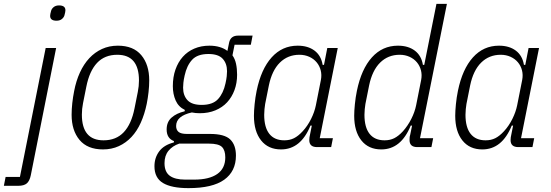

<svg xmlns="http://www.w3.org/2000/svg" viewBox="-100 -760 2847 992"><path d="M136 -512H190L59 146Q53 175 38.5 187.5Q24 200 -6 200H-80L-71 154H3ZM192 -653Q159 -653 159 -678Q159 -686 164 -704Q167 -715 177.5 -723.5Q188 -732 205 -732Q238 -732 238 -707Q238 -699 233 -681Q230 -670 219.5 -661.5Q209 -653 192 -653Z M432 12Q352 12 311 -37Q270 -86 270 -167Q270 -196 273.5 -227.5Q277 -259 283 -289Q293 -342 313 -385.5Q333 -429 361.5 -459.5Q390 -490 427 -507Q464 -524 509 -524Q589 -524 630 -475Q671 -426 671 -345Q671 -316 667.5 -284.5Q664 -253 658 -223Q647 -170 627.5 -126.5Q608 -83 579.5 -52.5Q551 -22 514 -5Q477 12 432 12ZM435 -35Q500 -35 539.5 -77Q579 -119 595 -200L612 -285Q618 -315 618 -344Q618 -477 506 -477Q441 -477 401.5 -435Q362 -393 346 -312L329 -227Q323 -197 323 -168Q323 -35 435 -35Z M1119 44Q1119 125 1058.5 168.5Q998 212 874 212Q786 212 742 185.5Q698 159 698 99Q698 55 722.5 22Q747 -11 798 -24L799 -31Q761 -45 761 -91Q761 -130 786.5 -152.5Q812 -175 854 -185L855 -192Q822 -208 807.5 -241Q793 -274 793 -315Q793 -362 806.5 -400.5Q820 -439 844.5 -466.5Q869 -494 904 -509Q939 -524 982 -524Q1011 -524 1034.5 -517Q1058 -510 1075 -497L1084 -541Q1092 -576 1130 -576H1205L1196 -529H1112L1101 -474Q1114 -456 1119.5 -430.5Q1125 -405 1125 -374Q1125 -331 1111.5 -294.5Q1098 -258 1073.5 -231.5Q1049 -205 1013 -190Q977 -175 932 -175Q921 -175 911 -176Q901 -177 891 -179Q810 -161 810 -109Q810 -89 822.5 -78.5Q835 -68 866 -68H985Q1060 -68 1089.5 -39.5Q1119 -11 1119 44ZM1064 53Q1064 16 1046.5 -1Q1029 -18 979 -18H826Q791 -6 770.5 19Q750 44 750 83Q750 128 777 148Q804 168 857 168H903Q981 168 1022.5 139Q1064 110 1064 53ZM942 -218Q999 -218 1026.5 -248Q1054 -278 1065 -329Q1070 -351 1071.5 -366.5Q1073 -382 1073 -392Q1073 -432 1050.5 -456.5Q1028 -481 977 -481Q920 -481 892.5 -451Q865 -421 854 -370Q849 -348 847.5 -332.5Q846 -317 846 -307Q846 -267 868.5 -242.5Q891 -218 942 -218Z M1538 0Q1498 0 1498 -36Q1498 -42 1499 -50.5Q1500 -59 1502 -66L1511 -111H1504Q1454 12 1352 12Q1286 12 1249 -34.5Q1212 -81 1212 -162Q1212 -186 1215.5 -221.5Q1219 -257 1226 -291Q1249 -403 1303.5 -463.5Q1358 -524 1438 -524Q1491 -524 1525 -498.5Q1559 -473 1567 -425H1574L1591 -512H1645L1552 -46H1620L1611 0ZM1369 -35Q1397 -35 1419 -46Q1441 -57 1464 -82Q1489 -109 1507 -145Q1525 -181 1532 -216L1558 -347Q1563 -373 1557 -396.5Q1551 -420 1536 -438Q1521 -456 1498 -466.5Q1475 -477 1447 -477Q1387 -477 1346 -436.5Q1305 -396 1289 -318L1270 -223Q1268 -211 1266.5 -196Q1265 -181 1265 -167Q1265 -102 1291.5 -68.5Q1318 -35 1369 -35Z M2056 0Q2016 0 2016 -36Q2016 -42 2016.5 -49.5Q2017 -57 2019 -62L2029 -111H2022Q1972 12 1870 12Q1804 12 1767 -34.5Q1730 -81 1730 -162Q1730 -186 1733.5 -221.5Q1737 -257 1744 -291Q1767 -403 1821.5 -463.5Q1876 -524 1956 -524Q2009 -524 2043 -498.5Q2077 -473 2085 -425H2092L2155 -740H2209L2070 -46H2138L2129 0ZM1887 -35Q1915 -35 1937 -46Q1959 -57 1982 -82Q2007 -110 2025 -145.5Q2043 -181 2050 -216L2076 -347Q2081 -373 2075 -396.5Q2069 -420 2054 -438Q2039 -456 2016 -466.5Q1993 -477 1965 -477Q1905 -477 1864 -436.5Q1823 -396 1807 -318L1788 -223Q1786 -211 1784.5 -196Q1783 -181 1783 -167Q1783 -102 1809.5 -68.5Q1836 -35 1887 -35Z M2578 0Q2538 0 2538 -36Q2538 -42 2539 -50.5Q2540 -59 2542 -66L2551 -111H2544Q2494 12 2392 12Q2326 12 2289 -34.5Q2252 -81 2252 -162Q2252 -186 2255.5 -221.5Q2259 -257 2266 -291Q2289 -403 2343.5 -463.5Q2398 -524 2478 -524Q2531 -524 2565 -498.5Q2599 -473 2607 -425H2614L2631 -512H2685L2592 -46H2660L2651 0ZM2409 -35Q2437 -35 2459 -46Q2481 -57 2504 -82Q2529 -109 2547 -145Q2565 -181 2572 -216L2598 -347Q2603 -373 2597 -396.5Q2591 -420 2576 -438Q2561 -456 2538 -466.5Q2515 -477 2487 -477Q2427 -477 2386 -436.5Q2345 -396 2329 -318L2310 -223Q2308 -211 2306.5 -196Q2305 -181 2305 -167Q2305 -102 2331.5 -68.5Q2358 -35 2409 -35Z"/></svg>

Font: IBM Plex Sans Cond Light
Style: Italic
Weight: 300
Width: 3
Italic angle: -11°
Designer: Mike Abbink, Paul van der Laan, Pieter van Rosmalen
Foundry: Bold Monday
Version: Version 1.3